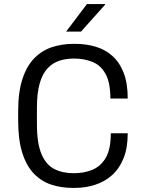

<svg xmlns="http://www.w3.org/2000/svg" viewBox="-20 -911 708 941"><path d="M337 10Q280 10 231.5 -6Q183 -22 146.5 -59.5Q110 -97 89.5 -161Q69 -225 69 -321V-365Q69 -460 90 -524Q111 -588 148.5 -626Q186 -664 235 -680Q284 -696 340 -696H350Q401 -696 447.5 -682.5Q494 -669 529.5 -638Q565 -607 585.5 -555.5Q606 -504 606 -428H521Q521 -506 497.5 -548.5Q474 -591 433.5 -607.5Q393 -624 342 -624Q303 -624 270 -613Q237 -602 212.5 -575.5Q188 -549 174.5 -502Q161 -455 161 -384V-302Q161 -208 183.5 -155.5Q206 -103 246.5 -82.5Q287 -62 341 -62Q392 -62 433 -79Q474 -96 498.5 -138Q523 -180 523 -258H606Q606 -185 585 -134Q564 -83 528 -51.5Q492 -20 445 -5Q398 10 347 10ZM304 -756 406 -891H495V-888L377 -756Z"/></svg>

Font: Chivo Medium Light
Style: Regular
Weight: 300
Version: Version 2.002